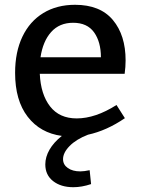

<svg xmlns="http://www.w3.org/2000/svg" viewBox="-20 -560 587 801"><path d="M243 104Q243 127 263 141Q283 155 315 155Q331 155 354 150L360 208Q321 221 286 221Q234 221 201.5 195.5Q169 170 169 126Q169 95 186.5 64.5Q204 34 238 7Q148 -5 95.5 -73Q43 -141 43 -256Q43 -343 73.5 -407Q104 -471 160.5 -505.5Q217 -540 293 -540Q398 -540 451 -476.5Q504 -413 504 -308Q504 -281 500 -252H146Q150 -166 189 -116Q228 -66 300 -66Q378 -66 466 -122L501 -67Q425 -15 347 2Q298 21 270.5 49Q243 77 243 104ZM149 -321H401Q401 -385 372.5 -425Q344 -465 285 -465Q228 -465 193.5 -426.5Q159 -388 149 -321Z"/></svg>

Font: Bitter Pro Medium
Style: Regular
Weight: 500
Designer: Sol Matas, and Bitter project Authors
Foundry: Sol Matas
Version: Version 1.010